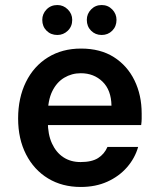

<svg xmlns="http://www.w3.org/2000/svg" viewBox="-20 -731 630 763"><path d="M301 12Q227 12 171 -22Q115 -56 83.5 -117.5Q52 -179 52 -260Q52 -342 83 -405Q114 -468 170.5 -503Q227 -538 302 -538Q379 -538 432.5 -504Q486 -470 514.5 -411.5Q543 -353 543 -280Q543 -270 543 -259Q543 -248 541 -234H138V-311H423Q422 -373 387.5 -406.5Q353 -440 301 -440Q265 -440 235 -422Q205 -404 187.5 -368Q170 -332 170 -277V-248Q170 -197 186.5 -161Q203 -125 232 -106Q261 -87 300 -87Q345 -87 370 -103Q395 -119 407 -147H529Q516 -102 484.5 -66Q453 -30 406.5 -9Q360 12 301 12ZM208 -592Q182 -592 165 -609Q148 -626 148 -652Q148 -676 165 -693.5Q182 -711 208 -711Q232 -711 249.5 -693.5Q267 -676 267 -652Q267 -626 249.5 -609Q232 -592 208 -592ZM384 -592Q359 -592 342 -609Q325 -626 325 -652Q325 -676 342 -693.5Q359 -711 384 -711Q409 -711 426 -693.5Q443 -676 443 -652Q443 -626 426 -609Q409 -592 384 -592Z"/></svg>

Font: DM Sans 9pt SemiBold
Style: Regular
Weight: 600
Version: Version 4.004;gftools[0.9.30]